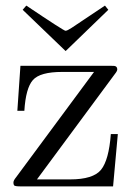

<svg xmlns="http://www.w3.org/2000/svg" viewBox="-20 -666 484 686"><path d="M61 -631 74 -646Q208 -556 214 -556Q220 -556 236 -566.5Q252 -577 355 -646L367 -631L215 -484H214ZM28 -14Q28 -21 37 -32L316 -409H202Q123 -409 97.5 -380Q72 -351 67 -270H42L53 -431H373Q384 -431 388.5 -430.5Q393 -430 396 -427Q399 -424 399 -418Q399 -412 390 -401L112 -25H230Q313 -25 341 -59.5Q369 -94 376 -187H401L384 0H54Q38 0 33 -2Q28 -4 28 -14Z"/></svg>

Font: CMU Serif
Style: Roman
Weight: 500
Version: Version 0.7.0